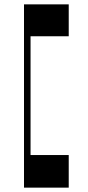

<svg xmlns="http://www.w3.org/2000/svg" viewBox="-20 -720 405 880"><path d="M90 -604.9H120V18.4H90ZM295 -9.4V140H90V-9.4ZM295 -700V-553.8H90V-700Z"/></svg>

Font: Space Cowgirl
Style: Regular
Weight: 400
Designer: Valery Marier
Foundry: Valery Marier
Version: Version 1.000